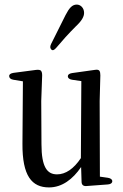

<svg xmlns="http://www.w3.org/2000/svg" viewBox="-20 -817 536 838"><path d="M194 1C251 1 298 -35 334 -88L336 -24C336 -10 344 -4 357 -5L451 -12C463 -13 470 -18 470 -26C470 -34 463 -39 451 -41L416 -46L415 -376L418 -488C418 -497 417 -503 414 -508C411 -512 405 -514 394 -512L294 -498C282 -496 276 -491 276 -484C276 -477 282 -471 294 -469L335 -463L333 -127C302 -80 266 -56 229 -56C186 -56 161 -87 161 -188L160 -376L164 -488C164 -499 162 -504 159 -508C156 -512 148 -513 138 -512L39 -499C27 -497 20 -493 20 -485C20 -477 26 -471 38 -469L80 -462L78 -190C77 -49 119 1 194 1ZM204 -601C209 -595 217 -598 226 -609C252 -640 279 -670 310 -701C338 -727 347 -745 347 -761C347 -782 332 -797 315 -797C295 -797 282 -782 266 -751L203 -625C198 -614 198 -607 204 -601Z"/></svg>

Font: 寒蝉锦书宋 CompactLight
Style: Bold
Weight: 400
Width: 4
Designer: 寒蝉锦书宋{Warren} 思源宋体{Ryoko NISHIZUKA 西塚涼子 (kana & ideographs); Frank Grießhammer (Latin, Greek & Cyrillic); Wenlong ZHANG 
Foundry: Adobe & ChillType
Version: Version 2.000;Glyphs 3.1.1 (3135)